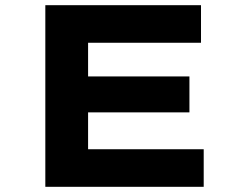

<svg xmlns="http://www.w3.org/2000/svg" viewBox="-20 -720 932 740"><path d="M154.7 0V-700H754.7V-555.2H319.5V-144.8H765.1V0ZM242.7 -286.9V-425.4H710.1V-286.9Z"/></svg>

Font: Lexend Tera
Style: Regular
Weight: 400
Designer: Bonnie Shaver-Troup, Thomas Jockin
Foundry: Lexend
Version: Version 1.007